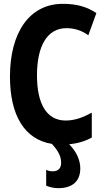

<svg xmlns="http://www.w3.org/2000/svg" viewBox="-20 -745 540 1002"><path d="M284 237C361 237 399 198 399 134C399 93 381 48 341 8C384 4 424 -8 459 -27V-157C416 -134 373 -116 323 -116C225 -116 173 -200 173 -352C173 -501 224 -598 327 -598C364 -598 404 -588 441 -561L483 -677C433 -709 383 -725 308 -725C132 -725 32 -573 32 -345C32 -143 108 -17 251 6C289 48 299 75 299 106C299 132 284 149 256 149C240 149 230 146 221 141V224C235 230 257 237 284 237Z"/></svg>

Font: Noto Sans Mono ExtraCondensed ExtraBold
Style: Regular
Weight: 800
Width: 2
Designer: Monotype Design Team
Foundry: Monotype Imaging Inc.
Version: Version 2.014